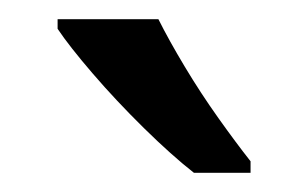

<svg xmlns="http://www.w3.org/2000/svg" viewBox="-20 -786 321 200"><path d="M145 -766Q156 -744 172.5 -716.5Q189 -689 207.5 -663Q226 -637 241 -618V-606H182Q159 -624 130 -652.5Q101 -681 76.5 -709.5Q52 -738 40 -756V-766Z"/></svg>

Font: Noto Sans Pahawh Hmong
Style: Regular
Weight: 400
Designer: Monotype Design Team
Foundry: Monotype Imaging Inc.
Version: Version 2.001; ttfautohint (v1.8.4.7-5d5b)